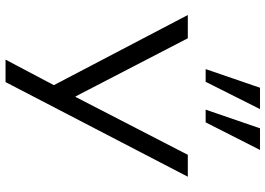

<svg xmlns="http://www.w3.org/2000/svg" viewBox="-156 -646 981 710"><g transform="rotate(90 335.0 -290.5)"><path d="M200 180 312 -32V35L35 -494H121L336 -79H338L552 -494H633L283 180ZM385 -560 454 -761H534L432 -560ZM235 -560 304 -761H383L282 -560Z"/></g></svg>

Font: Nunito Sans 7pt Expanded Light
Style: Regular
Weight: 300
Width: 7
Designer: Vernon Adams
Foundry: Vernon Adams
Version: Version 3.101;gftools[0.9.27]